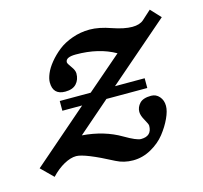

<svg xmlns="http://www.w3.org/2000/svg" viewBox="-129 -530 677 641"><g transform="rotate(-15 210.0 -210.0)"><path d="M70.8 -195.8V-229.5H177.7L298.3 -333.5Q241.7 -365.7 162.6 -365.7Q127 -365.7 127 -348.1Q127 -343.8 137.7 -329.3Q148.4 -314.9 148.4 -304.2Q148.4 -282.7 135.7 -268.8Q123 -254.9 97.2 -254.9Q54.7 -254.9 54.7 -297.9Q54.7 -310.5 61.8 -327.6Q68.8 -344.7 84 -363.3Q99.1 -381.8 119.1 -397.7Q139.2 -413.6 168 -423.8Q196.8 -434.1 228.5 -434.1Q260.7 -434.1 302.2 -419.4Q341.8 -405.8 369.1 -405.8Q395 -405.8 408.7 -418L439.9 -446.3L472.2 -411.6L261.7 -229.5H364.3V-195.8H223.1L112.3 -99.6Q188 -93.8 245.1 -60.1Q285.2 -36.6 300.3 -36.6Q337.9 -36.6 337.9 -72.8Q337.9 -78.1 327.9 -95.5Q317.9 -112.8 317.9 -125.5Q317.9 -141.6 329.8 -154.5Q341.8 -167.5 369.6 -167.5Q386.7 -167.5 397.9 -154.5Q409.2 -141.6 409.2 -122.1Q409.2 -104.5 397.9 -80.1Q386.7 -55.7 367.9 -31.7Q349.1 -7.8 319.3 8.8Q289.6 25.4 256.8 25.4Q225.1 25.4 198.7 11.7Q105 -37.6 75.7 -37.6Q56.6 -37.6 33.4 -24.9Q10.3 -12.2 -11.2 10.7L-52.2 -29.8L139.2 -195.8Z"/></g></svg>

Font: Elstob 14pt
Style: Bold Italic
Weight: 700
Italic angle: -20°
Designer: Peter S. Baker
Version: Version 1.015